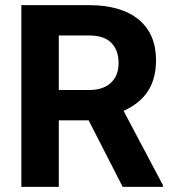

<svg xmlns="http://www.w3.org/2000/svg" viewBox="-20 -731 678 751"><path d="M326.7 -260.3H210V0H63.5V-710.9H327.6Q453.6 -710.9 522 -654.8Q590.3 -598.6 590.3 -496.1Q590.3 -423.3 558.8 -374.8Q527.3 -326.2 463.4 -297.4L617.2 -6.8V0H460ZM210 -378.9H328.1Q383.3 -378.9 413.6 -407Q443.8 -435.1 443.8 -484.4Q443.8 -534.7 415.3 -563.5Q386.7 -592.3 327.6 -592.3H210Z"/></svg>

Font: TypoPRO Roboto
Style: Bold
Weight: 700
Designer: Google
Version: Version 2.136; 2016